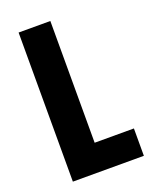

<svg xmlns="http://www.w3.org/2000/svg" viewBox="-135 -789 686 864"><g transform="rotate(-20 208.0 -357.0)"><path d="M62 0H402V-131H214V-714H62Z"/></g></svg>

Font: Noto Sans Devanagari ExtraCondensed ExtraBold
Style: Regular
Weight: 800
Width: 2
Designer: Jelle Bosma - Monotype Design Team
Foundry: Monotype Imaging Inc.
Version: Version 2.004